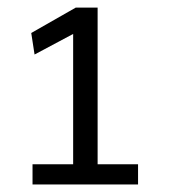

<svg xmlns="http://www.w3.org/2000/svg" viewBox="-20 -822 450 510"><path d="M174.3 -731.9 71.8 -677.2 63 -734.4 181.2 -801.8H239.3V-385.7H346.7V-332H66.4V-385.7H174.3Z"/></svg>

Font: Andika Eur
Style: Regular
Weight: 400
Designer: Victor Gaultney, Annie Olsen, Julie Remington, Don Collingsworth, Eric Hays, Becca Hirsbrunner
Foundry: SIL International
Version: Version 5.000